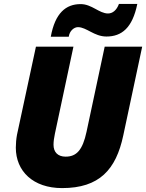

<svg xmlns="http://www.w3.org/2000/svg" viewBox="-20 -953 748 983"><path d="M240 -765H332C336 -795 359 -814 379 -814C423 -814 462 -766 525 -766C603 -766 658 -810 683 -933H589C577 -900 556 -884 533 -884C488 -884 450 -932 393 -932C317 -932 262 -886 240 -765ZM298 10C489 10 574 -85 611 -259L708 -714H516L423 -278C403 -185 372 -151 316 -151C276 -151 254 -174 254 -212C254 -229 257 -249 261 -268L356 -714H164L67 -263C63 -242 61 -217 61 -197C61 -77 149 10 298 10Z"/></svg>

Font: Noto Sans UI Black
Style: Italic
Weight: 900
Italic angle: -372°
Designer: Monotype Design Team
Foundry: Monotype Imaging Inc.
Version: Version 1.901